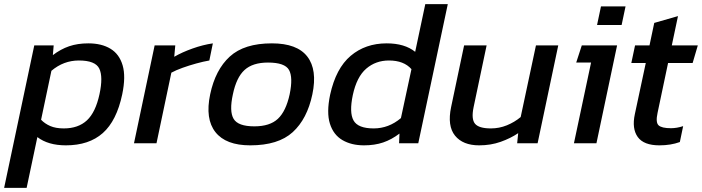

<svg xmlns="http://www.w3.org/2000/svg" viewBox="-59 -694 3400 930"><path d="M-39 216 107 -474H201L197 -427Q235 -456 276 -470Q317 -484 369 -484Q433 -484 476 -458Q519 -432 535 -377.5Q551 -323 533 -237Q506 -109 439 -49.5Q372 10 260 10Q174 10 122 -30L70 216ZM250 -72Q320 -72 362 -111Q404 -150 423 -238Q441 -322 422 -361.5Q403 -401 323 -401Q249 -401 190 -351L140 -114Q158 -95 184.5 -83.5Q211 -72 250 -72Z M590 0 690 -474H790L785 -419Q823 -441 873.5 -459Q924 -477 972 -484L955 -401Q926 -396 891.5 -386.5Q857 -377 825 -365.5Q793 -354 771 -342L699 0Z M1153 10Q1035 10 984.5 -54Q934 -118 959 -237Q984 -356 1054 -420Q1124 -484 1258 -484Q1380 -484 1429.5 -420Q1479 -356 1454 -237Q1429 -118 1359 -54Q1289 10 1153 10ZM1173 -82Q1248 -82 1287 -118.5Q1326 -155 1344 -237Q1361 -319 1341 -355Q1321 -391 1239 -391Q1165 -391 1125.5 -355Q1086 -319 1069 -237Q1051 -155 1072.5 -118.5Q1094 -82 1173 -82Z M1704 10Q1643 10 1599.5 -15.5Q1556 -41 1539 -95Q1522 -149 1540 -235Q1568 -363 1639.5 -423.5Q1711 -484 1814 -484Q1901 -484 1952 -443L2001 -674H2110L1967 0H1874L1876 -47Q1838 -18 1797 -4Q1756 10 1704 10ZM1751 -72Q1824 -72 1883 -122L1934 -359Q1897 -401 1825 -401Q1761 -401 1715 -361.5Q1669 -322 1650 -234Q1632 -149 1653.5 -110.5Q1675 -72 1751 -72Z M2262 10Q2183 10 2145 -37Q2107 -84 2126 -175L2189 -474H2298L2235 -175Q2223 -117 2242 -94.5Q2261 -72 2319 -72Q2359 -72 2396 -87Q2433 -102 2463 -127L2537 -474H2645L2545 0H2446L2451 -49Q2414 -24 2366 -7Q2318 10 2262 10Z M2833 -573 2852 -663H2971L2952 -573ZM2721 0 2804 -391H2732L2759 -474H2930L2830 0Z M3135 10Q3059 10 3030 -30.5Q3001 -71 3016 -141L3069 -389H2999L3017 -474H3087L3110 -583L3225 -616L3195 -474H3321L3296 -389H3177L3126 -147Q3116 -101 3131 -87Q3146 -73 3191 -73Q3219 -73 3250 -83L3234 -6Q3190 10 3135 10Z"/></svg>

Font: Kanit
Style: Italic
Weight: 400
Italic angle: -12°
Designer: Katatrad Team
Foundry: CadsonDemak
Version: Version 2.000; ttfautohint (v1.8.3)